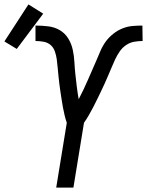

<svg xmlns="http://www.w3.org/2000/svg" viewBox="-100 -851 667 871"><path d="M155 0 203 -294Q197 -311 193 -328.5Q189 -346 185.5 -364Q182 -382 179.5 -400Q177 -418 174 -436Q171 -454 169 -472.5Q167 -491 165 -509Q163 -527 161.5 -545.5Q160 -564 157.5 -582Q155 -600 149 -617.5Q143 -635 130 -646.5Q117 -658 98.5 -661.5Q80 -665 61 -665V-735Q90 -735 119 -731.5Q148 -728 171.5 -714Q195 -700 209.5 -676.5Q224 -653 230 -625.5Q236 -598 237.5 -569.5Q239 -541 242 -513Q245 -485 248.5 -457Q252 -429 257 -401Q268 -422 278.5 -444Q289 -466 298.5 -488Q308 -510 317.5 -531.5Q327 -553 336.5 -575Q346 -597 355.5 -619.5Q365 -642 379 -661.5Q393 -681 413 -697Q433 -713 455.5 -722Q478 -731 500.5 -733Q523 -735 546 -735L547 -665Q528 -665 508.5 -661.5Q489 -658 472 -646.5Q455 -635 443 -617.5Q431 -600 422.5 -582Q414 -564 406.5 -545.5Q399 -527 391 -509Q383 -491 375 -472.5Q367 -454 358 -436Q349 -418 340.5 -400Q332 -382 322.5 -364Q313 -346 303 -328.5Q293 -311 281 -294L233 0ZM-24 -629 -80 -663 29 -831 96 -789Z"/></svg>

Font: Iosevka Curly
Style: Italic
Weight: 400
Italic angle: -9°
Monospace: yes
Designer: Belleve Invis
Foundry: Belleve Invis
Version: Version 22.1.2; ttfautohint (v1.8.4)